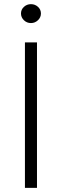

<svg xmlns="http://www.w3.org/2000/svg" viewBox="-20 -904 298 924"><path d="M100 0V-700H158V0ZM129 -793Q109 -793 95 -806.8Q81 -820.5 81 -839Q81 -858 95.2 -871Q109.5 -884 129 -884Q148.5 -884 162.8 -871Q177 -858 177 -839Q177 -820.5 162.8 -806.8Q148.5 -793 129 -793Z"/></svg>

Font: Geologica Roman Thin
Style: Regular
Weight: 250
Designer: Sindre Bremnes, Frode Helland
Foundry: Monokrom Skriftforlag AS
Version: Version 1.010;gftools[0.9.28]